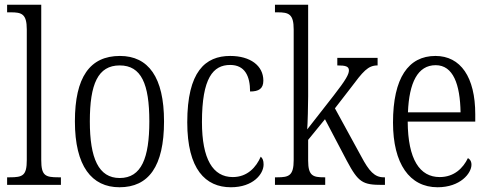

<svg xmlns="http://www.w3.org/2000/svg" viewBox="-20 -780 2068 810"><path d="M10 0H237V-32H226C171 -32 154 -39 154 -105V-760H10V-728H25C71 -728 93 -722 93 -656V-105C93 -39 76 -32 21 -32H10Z M484 10C607 10 672 -78 672 -268C672 -454 606 -544 486 -544C359 -544 296 -454 296 -268C296 -79 367 10 484 10ZM485 -29C396 -29 359 -112 359 -268C359 -425 393 -504 485 -504C576 -504 610 -426 610 -268C610 -114 577 -29 485 -29Z M954 10C1048 10 1092 -46 1092 -86C1092 -103 1088 -112 1080 -119C1061 -75 1024 -33 962 -33C878 -33 832 -109 832 -265C832 -451 879 -506 951 -506C1013 -506 1035 -459 1035 -394C1072 -394 1091 -406 1091 -440C1091 -503 1036 -544 951 -544C846 -544 770 -478 770 -264C770 -66 847 10 954 10Z M1140 0H1352V-32H1347C1301 -32 1280 -38 1280 -102V-190L1351 -277L1443 -102C1492 -10 1510 0 1593 0H1604V-32H1599C1560 -32 1537 -58 1504 -120L1393 -323L1458 -407C1512 -479 1532 -504 1573 -504V-536H1403V-504C1438 -504 1452 -500 1452 -483C1452 -467 1440 -444 1387 -376L1276 -234C1278 -258 1280 -336 1280 -374V-760H1140V-728H1151C1198 -728 1219 -721 1219 -656V-105C1219 -39 1199 -32 1150 -32H1140Z M1826 10C1922 10 1969 -49 1969 -85C1969 -100 1962 -109 1954 -113C1934 -71 1896 -33 1835 -33C1751 -33 1701 -107 1700 -267H1985V-298C1985 -455 1923 -544 1817 -544C1703 -544 1638 -451 1638 -263C1638 -89 1708 10 1826 10ZM1923 -306H1701C1706 -431 1742 -505 1818 -505C1892 -505 1921 -424 1923 -306Z"/></svg>

Font: Noto Serif Devanagari Condensed Light
Style: Regular
Weight: 300
Width: 3
Designer: Universal Thirst, Indian Type Foundry and the Monotype Design Team
Foundry: Monotype Imaging Inc.
Version: Version 2.004